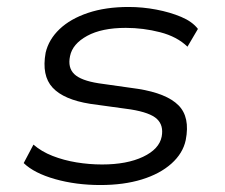

<svg xmlns="http://www.w3.org/2000/svg" viewBox="-20 -523 645 551"><path d="M268 8Q198 8 138 -9Q78 -26 48 -55L76 -108Q99 -88 131 -75.5Q163 -63 199.5 -57Q236 -51 273 -51Q344 -51 390.5 -73Q437 -95 444 -131Q450 -163 430.5 -181.5Q411 -200 355 -209L239 -225Q163 -237 131 -271.5Q99 -306 111 -372Q120 -410 151 -439.5Q182 -469 232.5 -486Q283 -503 349 -503Q389 -503 428.5 -495.5Q468 -488 500 -474.5Q532 -461 548 -440L518 -389Q488 -418 439.5 -430.5Q391 -443 341 -443Q272 -443 230 -420Q188 -397 181 -362Q174 -329 193 -310.5Q212 -292 263 -284L376 -268Q458 -255 492 -221Q526 -187 513 -121Q505 -83 472 -53.5Q439 -24 387 -8Q335 8 268 8Z"/></svg>

Font: Nunito Sans 7pt SemiExpanded Light
Style: Italic
Weight: 300
Width: 6
Italic angle: -9°
Designer: Vernon Adams
Foundry: Vernon Adams
Version: Version 3.101;gftools[0.9.27]